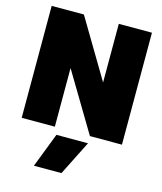

<svg xmlns="http://www.w3.org/2000/svg" viewBox="-137 -799 979 1158"><g transform="rotate(15 353.0 -219.5)"><path d="M40 -699H241L459 -333V-699H666V0H466L247 -366V0H40ZM269 45H466L358 260H186Z"/></g></svg>

Font: Prompt ExtraBold
Style: Regular
Weight: 800
Designer: Katatrad Team
Foundry: CadsonDemak
Version: Version 1.000